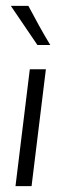

<svg xmlns="http://www.w3.org/2000/svg" viewBox="-20 -637 229 657"><path d="M88 0H33L82 -400H137ZM77 -617Q95 -583 113.5 -549.5Q132 -516 152 -483H108L17 -617Z"/></svg>

Font: Josefin Sans
Style: Italic
Weight: 400
Italic angle: -7.5°
Designer: Santiago Orozco
Foundry: Typemade